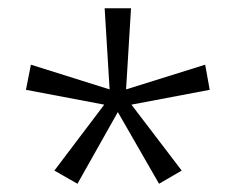

<svg xmlns="http://www.w3.org/2000/svg" viewBox="-20 -820 572 466"><path d="M298 -800H234L246 -603L55 -663L43 -602L233 -566L112 -406L168 -374L266 -548L366 -374L421 -406L299 -566L489 -602L478 -663L286 -603Z"/></svg>

Font: Noto Sans Malayalam Light
Style: Regular
Weight: 300
Designer: Jelle Bosma - Monotype Design Team
Foundry: Monotype Imaging Inc.
Version: Version 2.104